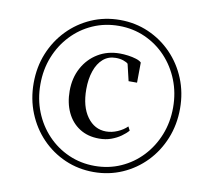

<svg xmlns="http://www.w3.org/2000/svg" viewBox="-89 -1008 1170 1051"><g transform="rotate(10 496.0 -482.5)"><path d="M89 -483.5Q89 -572.5 120.2 -649Q151.5 -725.5 207.2 -783Q263 -840.5 337 -872.8Q411 -905 496 -905Q580.5 -905 654.5 -872.8Q728.5 -840.5 784.2 -783Q840 -725.5 871.2 -649Q902.5 -572.5 902.5 -483.5Q902.5 -394.5 871.2 -317.2Q840 -240 784.2 -182.2Q728.5 -124.5 654.5 -92.2Q580.5 -60 496 -60Q411 -60 337 -92.2Q263 -124.5 207.2 -182.2Q151.5 -240 120.2 -317.2Q89 -394.5 89 -483.5ZM126.5 -483Q126.5 -401 154.5 -330.5Q182.5 -260 233 -206.8Q283.5 -153.5 350.8 -123.8Q418 -94 496 -94Q573.5 -94 640.5 -123.8Q707.5 -153.5 757.8 -207Q808 -260.5 836 -331Q864 -401.5 864 -483.5Q864 -564.5 836 -635Q808 -705.5 758 -758.8Q708 -812 640.8 -842Q573.5 -872 496 -872Q417.5 -872 350.2 -842.2Q283 -812.5 232.8 -759.2Q182.5 -706 154.5 -635.5Q126.5 -565 126.5 -483ZM494 -245.5Q431 -245.5 385.2 -274.8Q339.5 -304 315 -356Q290.5 -408 290.5 -475Q290.5 -547 321 -603.2Q351.5 -659.5 404.8 -691.8Q458 -724 526.5 -724Q547.5 -724 572 -720.8Q596.5 -717.5 617.2 -711Q638 -704.5 647 -695L646 -583H599L577 -676Q570 -683.5 551.2 -690Q532.5 -696.5 508.5 -696.5Q467 -696.5 438 -671.2Q409 -646 393.8 -601.5Q378.5 -557 378.5 -500Q378.5 -403.5 419.5 -347Q460.5 -290.5 525 -290.5Q556.5 -290.5 588.2 -304.2Q620 -318 641 -339L652 -317.5Q637.5 -300.5 614.2 -284Q591 -267.5 560.8 -256.5Q530.5 -245.5 494 -245.5Z"/></g></svg>

Font: Merriweather 144pt Medium
Style: Regular
Weight: 500
Version: Version 2.100